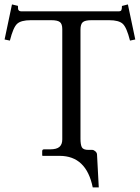

<svg xmlns="http://www.w3.org/2000/svg" viewBox="-34 -689 619 850"><path d="M322.3 -74.7Q322.3 -47.9 328.6 -36.6Q335 -25.4 357.9 -25.4H374.5Q380.9 -25.4 387.9 -19.3Q395 -13.2 395.5 -5.4L403.3 140.6H376.5Q348.1 1 230 1H154.8L152.8 -1V-19.5Q152.8 -27.8 160.6 -27.8H187Q216.8 -27.8 229.2 -38.8Q241.7 -49.8 241.7 -71.8V-560.1Q241.7 -583 231.2 -591.3Q220.7 -599.6 193.4 -599.6H102.1Q59.1 -599.6 41.7 -583.5Q24.4 -567.4 9.8 -509.3L-13.7 -514.2L19 -669.4L45.4 -663.1Q45.4 -653.3 46.1 -648.9Q46.9 -644.5 50.5 -641.6Q54.2 -638.7 61.5 -638.7H490.2Q500.5 -638.7 503.2 -643.8Q505.9 -648.9 505.9 -662.6L532.2 -669.4L564.9 -514.2L541.5 -509.3Q526.9 -567.4 509.5 -583.5Q492.2 -599.6 449.2 -599.6H370.1Q342.8 -599.6 332.5 -590.8Q322.3 -582 322.3 -557.6Z"/></svg>

Font: Libertinage
Style: f
Weight: 400
Designer: OSP
Foundry: OSP
Version: Version 1.0; 2008; OFL relea